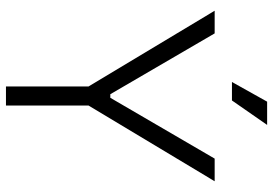

<svg xmlns="http://www.w3.org/2000/svg" viewBox="-156 -760 916 644"><g transform="rotate(90 302.0 -438.0)"><path d="M334 0H270V-277L16 -700H92L296 -350H308L512 -700H588L334 -277ZM317 -758H255L321 -876H399Z"/></g></svg>

Font: Space Grotesk Variable Light
Style: Regular
Weight: 300
Designer: Florian Karsten
Foundry: Florian Karsten
Version: Version 2.000